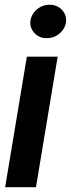

<svg xmlns="http://www.w3.org/2000/svg" viewBox="-20 -783 297 803"><path d="M1.5 0 92.3 -545.9H221.2L130.4 0ZM175.8 -623.5Q145 -623 125 -643.8Q105 -664.6 106.9 -692.9Q109.9 -722.2 133.3 -742.7Q156.7 -763.2 187.5 -763.2Q218.3 -763.2 238.3 -742.7Q258.3 -722.2 256.3 -692.9Q253.4 -664.6 230 -643.8Q206.5 -623 175.8 -623.5Z"/></svg>

Font: Inter Tight SemiBold
Style: Italic
Weight: 600
Italic angle: -9.39999°
Designer: Rasmus Andersson
Foundry: rsms
Version: Version 3.004